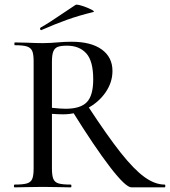

<svg xmlns="http://www.w3.org/2000/svg" viewBox="-20 -808 733 828"><path d="M291 -330 358 -352Q443 -222 500.5 -149.5Q558 -77 603 -44.5Q648 -12 690 -12Q693 -12 693 -6Q693 0 690 0H547Q522 0 455 -87Q388 -174 291 -330ZM465 -502Q465 -453 435.5 -410Q406 -367 357 -341Q308 -315 253 -315Q232 -315 204 -317V-81Q204 -51 210 -36.5Q216 -22 232.5 -17Q249 -12 285 -12Q288 -12 288 -6Q288 0 285 0Q254 0 236 -1L164 -2L94 -1Q75 0 43 0Q40 0 40 -6Q40 -12 43 -12Q79 -12 96 -17Q113 -22 119 -36.5Q125 -51 125 -81V-544Q125 -574 119 -588Q113 -602 96.5 -607.5Q80 -613 44 -613Q42 -613 42 -619Q42 -625 44 -625L94 -624Q138 -622 164 -622Q182 -622 198 -623Q214 -624 226 -625Q259 -628 288 -628Q373 -628 419 -594.5Q465 -561 465 -502ZM269 -611Q243 -611 229.5 -606Q216 -601 210 -586.5Q204 -572 204 -542V-343Q242 -339 263 -339Q327 -339 354.5 -367.5Q382 -396 382 -466Q382 -545 352 -578Q322 -611 269 -611ZM158 -678Q154 -678 153 -682.5Q152 -687 155 -689Q191 -709 258 -755Q290 -777 306 -787Q311 -790 333.5 -783Q356 -776 373.5 -767Q391 -758 382 -756Q320 -741 268.5 -722.5Q217 -704 160 -679Z"/></svg>

Font: Cormorant Unicase Medium
Style: Regular
Weight: 500
Designer: Christian Thalmann (Catharsis Fonts)
Foundry: Catharsis Fonts
Version: Version 4.000